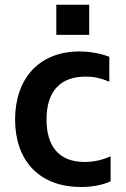

<svg xmlns="http://www.w3.org/2000/svg" viewBox="-20 -766 521 796"><path d="M213.4 -746.4V-621.4H349.8V-746.4ZM316.1 9.2C355.8 9.2 399.9 3.2 438.6 -14.2V-117.9C400.2 -100.9 364.3 -94.5 330.6 -94.5C221.9 -94.5 172.9 -162.6 172.9 -270.2C172.9 -384.6 227.3 -448.5 335.6 -448.5C365.1 -448.5 393.5 -443.9 433.2 -427.2V-530.5C396.3 -544.7 353.3 -552.6 309.7 -552.6C138.8 -552.6 42.6 -437.1 42.6 -270.6C42.6 -104.4 138.5 9.2 316.1 9.2Z"/></svg>

Font: TID UI Semi Bold
Style: Regular
Weight: 600
Designer: The TID Project Authors
Foundry: Bakken & Bæck
Version: Version 1.001;hotconv 1.0.109;makeotfexe 2.5.65596